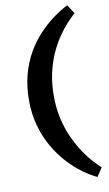

<svg xmlns="http://www.w3.org/2000/svg" viewBox="-108 -897 633 1120"><g transform="rotate(-10 208.0 -336.5)"><path d="M375 172Q336 154 292.5 122.5Q249 91 207.5 46Q166 1 132.5 -56.5Q99 -114 79 -184.5Q59 -255 59 -337Q59 -419 77.5 -488Q96 -557 128 -613Q160 -669 201 -713Q242 -757 286.5 -790Q331 -823 375 -845L409 -792Q387 -773 360 -743.5Q333 -714 306 -674.5Q279 -635 256.5 -584.5Q234 -534 220 -472.5Q206 -411 206 -337Q206 -263 221 -199.5Q236 -136 260.5 -83.5Q285 -31 312.5 9.5Q340 50 366 78Q392 106 409 121Z"/></g></svg>

Font: BioRhyme ExtraBold ExtraBold
Style: Regular
Weight: 800
Version: Version 1.600;gftools[0.9.33]